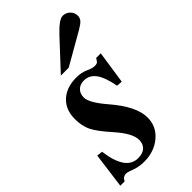

<svg xmlns="http://www.w3.org/2000/svg" viewBox="-239 -766 847 847"><g transform="rotate(-45 185.0 -342.0)"><path d="M333 -461 310 -307 283 -309Q271 -372 250 -400.5Q229 -429 195 -429Q171 -429 156.5 -414.5Q142 -400 142 -376Q142 -343 199 -277Q279 -184 279 -115Q279 -59 236 -23Q193 13 131 13Q96 13 67 1Q46 -7 37 -7Q17 -7 8 13H-19L3 -153L30 -150Q47 -17 123 -17Q152 -17 167.5 -31.5Q183 -46 183 -71Q183 -112 127 -175Q77 -231 62 -262.5Q47 -294 47 -336Q47 -395 83.5 -428.5Q120 -462 181 -462Q214 -462 239 -450Q260 -440 276 -440Q287 -440 292 -444Q297 -448 304 -461ZM188 -516H139L261 -647Q308 -697 331 -697Q351 -697 365 -683Q379 -669 379 -650Q379 -636 370.5 -626Q362 -616 340 -603Z"/></g></svg>

Font: STIX MathJax Latin
Style: Bold Italic
Weight: 700
Italic angle: -16.33°
Designer: MicroPress Inc., with final additions and corrections provided by Coen Hoffman, Elsevier (retired)
Version: Version 1.1.1